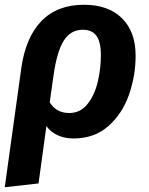

<svg xmlns="http://www.w3.org/2000/svg" viewBox="-29 -566 627 807"><path d="M541 -332Q541 -249 513.5 -169Q486 -89 427 -36.5Q368 16 280 16Q243 16 213.5 2.5Q184 -11 166 -36L133 205L-9 221L60 -276Q78 -408 144.5 -477Q211 -546 324 -546Q426 -546 483.5 -489.5Q541 -433 541 -332ZM395 -333Q395 -391 376 -416Q357 -441 319 -441Q268 -441 239 -395Q210 -349 196 -249L180 -136Q207 -91 262 -91Q309 -91 339 -129Q369 -167 382 -222.5Q395 -278 395 -333Z"/></svg>

Font: Fira Sans SemiBold
Style: Italic
Weight: 600
Italic angle: -8°
Designer: bBox Type GmbH & Carrois Corporate GbR & Edenspiekermann AG
Foundry: bBox Type GmbH & Carrois Corporate GbR & Edenspiekermann AG
Version: Version 4.301